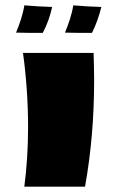

<svg xmlns="http://www.w3.org/2000/svg" viewBox="-20 -698 436 718"><path d="M66 -500C78 -414 85 -317 85 -222C85 -145 80 -69 71 0H298C321 -128 332 -260 332 -398C332 -432 331 -466 330 -500ZM71 -678C66 -645 54 -610 40 -576C73 -575 107 -575 140 -575C157 -607 168 -640 175 -672C140 -673 106 -675 71 -678ZM254 -678C249 -645 237 -610 223 -576C257 -575 290 -575 324 -575C340 -607 351 -640 359 -672C323 -673 289 -675 254 -678Z"/></svg>

Font: Ruslan Display
Style: Regular
Weight: 400
Designer: Denis Masharov, Vladimir Rabdu
Foundry: Denis Masharov, Vladimir Rabdu
Version: Version 1.001